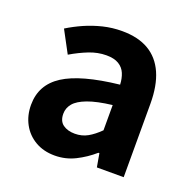

<svg xmlns="http://www.w3.org/2000/svg" viewBox="-108 -683 807 805"><g transform="rotate(20 295.5 -280.5)"><path d="M216.4 13.8Q166.9 13.8 129.6 -7.9Q92.4 -29.5 71.8 -67.2Q51.2 -105 51.2 -152.6Q51.2 -242.2 127.9 -291.6Q204.7 -341 373.3 -359.4Q372.2 -386.8 363.1 -408.6Q354 -430.4 333.4 -442.9Q312.8 -455.5 278.1 -455.5Q239.3 -455.5 201.3 -440.5Q163.3 -425.6 124 -402.4L71.7 -500.1Q105.1 -520.7 142.2 -537.1Q179.3 -553.4 220.3 -563.5Q261.3 -573.5 305.1 -573.5Q376.4 -573.5 424 -545.7Q471.6 -517.8 495.9 -463Q520.1 -408.3 520.1 -327V0H400.4L389.9 -59.9H385.4Q349.3 -28.4 307 -7.3Q264.8 13.8 216.4 13.8ZM264.7 -101.1Q296.1 -101.1 321.6 -115.4Q347.1 -129.7 373.3 -155.8V-268.4Q305.4 -260.3 265.2 -245.2Q225 -230.1 208.1 -209.7Q191.1 -189.3 191.1 -163.8Q191.1 -130.8 211.7 -116Q232.3 -101.1 264.7 -101.1Z"/></g></svg>

Font: Noto Sans SC Thin
Style: Regular
Weight: 100
Designer: Ryoko NISHIZUKA 西塚涼子 (kana, bopomofo & ideographs); Paul D. Hunt (Latin, Greek & Cyrillic); Sandoll Communications 산돌커뮤니
Foundry: Adobe
Version: Version 2.004-H2;hotconv 1.0.118;makeotfexe 2.5.65603